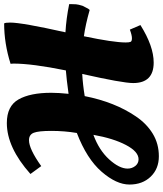

<svg xmlns="http://www.w3.org/2000/svg" viewBox="50 -800 787 927"><g transform="rotate(-90 443.5 -336.5)"><path d="M459 -483Q459 -446 454 -399Q527 -409 567 -412Q600 -575 600 -665L599 -679Q697 -710 794 -710Q798 -704 798 -681Q798 -624 751 -414Q819 -410 887 -396V-384Q887 -359 884 -349.5Q881 -340 880 -335Q879 -330 875 -323.5Q871 -317 870 -314Q866 -304 859 -297Q789 -317 732 -325Q702 -182 702 -123Q702 -106 705 -99.5Q708 -93 722.5 -93Q737 -93 764 -103L786 -52Q684 12 605 12Q506 12 506 -87Q506 -138 550 -333Q497 -330 443 -321Q414 -175 345 -74Q310 -22 261.5 7.5Q213 37 152.5 37Q92 37 54 -2.5Q16 -42 16 -105Q16 -168 78 -239.5Q140 -311 265 -359Q275 -419 275 -481.5Q275 -544 266 -567Q257 -590 230 -590Q188 -590 105 -531L67 -583Q195 -697 313 -697Q395 -697 427 -640.5Q459 -584 459 -483ZM93 -114Q93 -93 105.5 -77Q118 -61 138 -61Q175 -61 207 -122Q239 -183 256 -279Q182 -252 137.5 -203Q93 -154 93 -114Z"/></g></svg>

Font: Oleo Script Swash Caps
Style: Bold
Weight: 700
Designer: Soytutype
Foundry: Soytutype
Version: Version 1.002